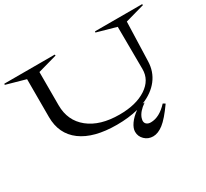

<svg xmlns="http://www.w3.org/2000/svg" viewBox="-164 -842 1392 1295"><g transform="rotate(-30 532.5 -195.0)"><path d="M144 -254.9V-549.8L-5.9 -591.8L-3.9 -600.1H388.2L390.1 -591.8L240.2 -549.8V-291Q240.2 -170.9 327.6 -100.8Q415 -30.8 565.9 -30.8Q695.3 -30.8 774.2 -82.8Q853 -134.8 852.1 -220.2L850.1 -549.8L700.2 -591.8L702.1 -600.1H1068.8L1070.8 -591.8L920.9 -549.8L911.1 -247.1Q909.2 -167.5 863.8 -108.6Q818.4 -49.8 736.8 -17.1H752Q697.3 20 682.6 62.5Q670.9 97.2 692.9 112.3Q704.1 120.1 722.2 120.1Q789.1 120.1 854 49.8L871.1 60.1Q810.5 146 768.8 178Q727.1 210 689 210Q650.4 210 623.8 184.3Q597.2 158.7 597.2 122.1Q597.2 94.7 620.1 62Q643.1 29.3 683.1 1Q606.9 20 516.1 20Q337.4 20 240.7 -51.5Q144 -123 144 -254.9Z"/></g></svg>

Font: Halibut Exp
Style: Regular
Weight: 400
Width: 7
Designer: Matteo Maggi
Foundry: Collletttivo
Version: Version 3.080 | FøM Fix